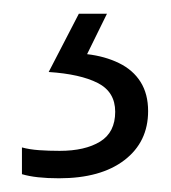

<svg xmlns="http://www.w3.org/2000/svg" viewBox="-20 -20 249 280"><path d="M196 142Q196 187 161.5 213.5Q127 240 66 240Q49 240 35.5 238.5Q22 237 12 234V195Q23 198 37 199Q51 200 67 200Q104 200 126 186.5Q148 173 148 143Q148 114 122.5 101Q97 88 51 85L95 0H136L107 59Q133 62 153.5 72Q174 82 185 99.5Q196 117 196 142Z"/></svg>

Font: Noto Sans Cham Light
Style: Regular
Weight: 300
Version: Version 2.002